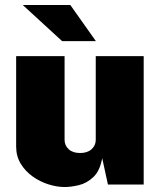

<svg xmlns="http://www.w3.org/2000/svg" viewBox="-20 -743 648 773"><path d="M240.5 10Q209 10 175 -0.8Q141 -11.5 111.5 -32.5Q82 -53.5 63.5 -83.8Q45 -114 45 -153V-517H240V-180Q240 -157.5 256.5 -142.2Q273 -127 302.5 -127Q332 -127 348.8 -142.2Q365.5 -157.5 365.5 -180V-517H558.5V0H414.5L391.5 -106Q382 -54.5 355.5 -29.8Q329 -5 297.2 2.5Q265.5 10 240.5 10ZM230 -577.5 71.5 -723H263L366 -577.5Z"/></svg>

Font: Public Sans Thin Black
Style: Regular
Weight: 900
Version: Version 2.001